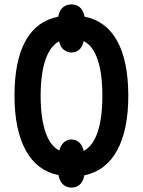

<svg xmlns="http://www.w3.org/2000/svg" viewBox="-20 -794 650 874"><path d="M306 60Q285 60 268.5 47Q252 34 246 3Q149 -16 97.5 -109Q46 -202 46 -359Q46 -518 96.5 -608.5Q147 -699 245 -718Q251 -748 267 -761Q283 -774 306 -774Q327 -774 343 -761Q359 -748 365 -718Q463 -699 513.5 -607.5Q564 -516 564 -358Q564 -202 513 -109Q462 -16 364 4Q358 34 342.5 47Q327 60 306 60ZM250 -109Q258 -136 272.5 -147.5Q287 -159 306 -159Q324 -159 339 -147Q354 -135 361 -107Q403 -129 424.5 -193Q446 -257 446 -358Q446 -459 424.5 -522.5Q403 -586 361 -607Q355 -580 340 -567.5Q325 -555 306 -555Q287 -555 271 -567Q255 -579 249 -606Q207 -583 186 -519Q165 -455 165 -358Q165 -260 186 -195.5Q207 -131 250 -109Z"/></svg>

Font: Noto Sans ExtraCondensed SemiBold
Style: Regular
Weight: 600
Width: 2
Designer: Monotype Design Team
Foundry: Monotype Imaging Inc.
Version: Version 2.013; ttfautohint (v1.8.4.7-5d5b)